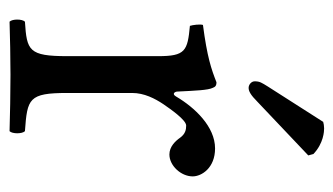

<svg xmlns="http://www.w3.org/2000/svg" viewBox="-172 -542 715 412"><g transform="rotate(90 186.0 -335.5)"><path d="M176 -358C174 -398 173 -424 168 -434C166 -439 164 -442 156 -442C128 -431 102 -422 33 -413C31 -407 33 -391 35 -385C89 -380 100 -375 100 -317V-122C100 -39 88 -35 26 -31C20 -25 20 -4 26 2C61 1 100 0 140 0C180 0 226 1 261 2C267 -4 267 -25 261 -31C191 -36 179 -39 179 -122V-261C179 -287 191 -310 203 -328C214 -344 237 -377 249 -377C258 -377 267 -375 275 -364C282 -354 294 -341 311 -341C335 -341 358 -366 358 -391C358 -410 340 -439 298 -439C251 -439 210 -395 187 -356C181 -345 176 -353 176 -358ZM241 -671 165 -552C157 -539 154 -535 154 -524C154 -517 161 -511 168 -511C175 -511 183 -515 198 -530L313 -639L310 -650C287 -672 261 -673 255 -673C250 -673 244 -672 241 -671Z"/></g></svg>

Font: Libertinus Math
Style: Regular
Weight: 400
Designer: Philipp H. Poll, Khaled Hosny
Foundry: Caleb Maclennan
Version: Version 7.050;RELEASE